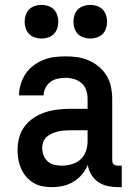

<svg xmlns="http://www.w3.org/2000/svg" viewBox="-20 -759 540 787"><path d="M193 8Q173 8 154 4.5Q135 1 118 -9Q101 -19 88 -34Q75 -49 67 -67Q59 -85 55.5 -104Q52 -123 52 -143Q52 -169 58.5 -194.5Q65 -220 81 -241Q97 -262 119 -276.5Q141 -291 166 -299Q191 -307 217 -310Q243 -313 269 -313H339V-354Q339 -372 333.5 -389Q328 -406 314.5 -418Q301 -430 283.5 -435Q266 -440 249 -440Q232 -440 216 -436.5Q200 -433 187 -423.5Q174 -414 166.5 -399Q159 -384 159 -368H58Q58 -391 65 -414Q72 -437 85 -456.5Q98 -476 116.5 -490Q135 -504 157 -513Q179 -522 202 -525Q225 -528 249 -528Q273 -528 297.5 -524.5Q322 -521 344.5 -511Q367 -501 386 -485Q405 -469 417.5 -448Q430 -427 435 -402.5Q440 -378 440 -354V-103Q440 -98 441 -93.5Q442 -89 445.5 -86Q449 -83 453.5 -81.5Q458 -80 463 -80H479V8H463Q442 8 421 3.5Q400 -1 382.5 -13Q365 -25 354 -43.5Q343 -62 340 -83Q331 -62 316 -44Q301 -26 281 -14Q261 -2 238.5 3Q216 8 193 8ZM233 -80Q254 -80 274.5 -86Q295 -92 310 -105.5Q325 -119 332 -139Q339 -159 339 -180V-225H269Q256 -225 243 -224Q230 -223 217.5 -220Q205 -217 193.5 -212Q182 -207 172 -198.5Q162 -190 157.5 -178Q153 -166 153 -153Q153 -137 158.5 -122.5Q164 -108 175.5 -97.5Q187 -87 202.5 -83.5Q218 -80 233 -80ZM350 -601Q336 -601 322.5 -605.5Q309 -610 299.5 -619.5Q290 -629 285.5 -642.5Q281 -656 281 -670Q281 -684 285.5 -697.5Q290 -711 299.5 -720.5Q309 -730 322.5 -734.5Q336 -739 350 -739Q364 -739 377.5 -734.5Q391 -730 400.5 -720.5Q410 -711 414.5 -697.5Q419 -684 419 -670Q419 -656 414.5 -642.5Q410 -629 400.5 -619.5Q391 -610 377.5 -605.5Q364 -601 350 -601ZM150 -601Q136 -601 122.5 -605.5Q109 -610 99.5 -619.5Q90 -629 85.5 -642.5Q81 -656 81 -670Q81 -684 85.5 -697.5Q90 -711 99.5 -720.5Q109 -730 122.5 -734.5Q136 -739 150 -739Q164 -739 177.5 -734.5Q191 -730 200.5 -720.5Q210 -711 214.5 -697.5Q219 -684 219 -670Q219 -656 214.5 -642.5Q210 -629 200.5 -619.5Q191 -610 177.5 -605.5Q164 -601 150 -601Z"/></svg>

Font: Iosevka SS18 Semibold
Style: Regular
Weight: 600
Monospace: yes
Designer: Belleve Invis
Foundry: Belleve Invis
Version: Version 25.1.1; ttfautohint (v1.8.4)